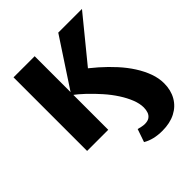

<svg xmlns="http://www.w3.org/2000/svg" viewBox="-241 -813 1214 1214"><g transform="rotate(-45 366.0 -205.5)"><path d="M508 247Q468 247 435 239Q402 231 375 215L405 128Q419 132 433 135Q447 138 460 138Q486 138 501 127.5Q516 117 522.5 99Q529 81 529 59Q529 24 513 -16.5Q497 -57 469.5 -99.5Q442 -142 406.5 -182Q371 -222 333.5 -258Q296 -294 259 -320L481 -658H693L411 -313L408 -400Q459 -364 506 -322.5Q553 -281 593.5 -236.5Q634 -192 664 -145Q694 -98 711 -51Q728 -4 728 42Q728 103 701.5 149.5Q675 196 625.5 221.5Q576 247 508 247ZM81 0V-658H270V0Z"/></g></svg>

Font: Ysabeau SC Black
Style: Regular
Weight: 900
Designer: Christian Thalmann (Catharsis Fonts)
Version: Version 2.001;gftools[0.9.30]; featfreeze: smcp